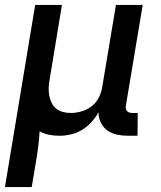

<svg xmlns="http://www.w3.org/2000/svg" viewBox="-29 -540 649 775"><path d="M-9 215 113 -520H221L171 -217Q168 -201 167.5 -185Q167 -169 170 -153.5Q173 -138 179.5 -124.5Q186 -111 198 -101.5Q210 -92 225 -88Q240 -84 257 -84Q278 -84 300.5 -90.5Q323 -97 341.5 -111.5Q360 -126 370.5 -147.5Q381 -169 384 -191L439 -520H547L479 -113Q478 -107 479 -101.5Q480 -96 483.5 -92Q487 -88 492.5 -86Q498 -84 504 -84H527L526 8H488Q465 8 443.5 3.5Q422 -1 405 -13Q388 -25 378 -45Q368 -65 369 -87Q357 -66 340.5 -47.5Q324 -29 302.5 -16Q281 -3 257.5 2.5Q234 8 211 8Q190 8 169.5 4Q149 0 131 -10Q129 20 125.5 49Q122 78 117 108L99 215Z"/></svg>

Font: Iosevka SmBd Ex Obl
Style: Regular
Weight: 600
Width: 7
Italic angle: -9°
Monospace: yes
Designer: Belleve Invis
Foundry: Belleve Invis
Version: Version 32.5.0; ttfautohint (v1.8.4)